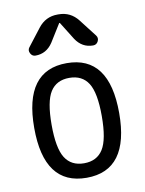

<svg xmlns="http://www.w3.org/2000/svg" viewBox="-86 -821 672 891"><g transform="rotate(-10 250.0 -375.0)"><path d="M339.4 -415.5Q310.5 -460.9 250 -460.9Q189.5 -460.9 160.6 -415.5Q131.8 -370.1 131.8 -260.3Q131.8 -150.4 160.6 -104.5Q189.5 -58.6 250 -58.6Q310.5 -58.6 339.4 -104.5Q368.2 -150.4 368.2 -260.3Q368.2 -370.1 339.4 -415.5ZM450.2 -260.3Q450.2 9.8 250 9.8Q49.8 9.8 49.8 -260.3Q49.8 -530.3 250 -530.3Q450.2 -530.3 450.2 -260.3ZM252.9 -759.8Q308.6 -759.8 343.8 -714.8L407.2 -632.8Q417 -620.1 409.7 -605Q402.3 -589.8 385.7 -589.8Q334 -589.8 303.7 -635.7L252 -718.8Q252 -719.7 250 -719.7Q248 -719.7 248 -718.8L196.3 -635.7Q166 -589.8 114.3 -589.8Q98.6 -589.8 90.8 -605Q83 -620.1 92.8 -632.8L156.2 -714.8Q191.4 -759.8 247.1 -759.8Z"/></g></svg>

Font: Rounded Mgen+ 1m regular
Style: Regular
Weight: 400
Designer: [Source Han Sans]
Ryoko NISHIZUKA  (kana & ideographs); Paul D. Hunt (Latin, Greek & Cyrillic); Wenlong ZHANG  (bopomofo
Version: Version 1.059.20150602